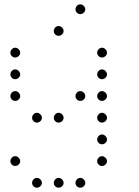

<svg xmlns="http://www.w3.org/2000/svg" viewBox="-20 -693 640 885"><path d="M349 -673Q341 -673 334.5 -666Q328 -659 328 -651V-649Q328 -641 334.5 -634.5Q341 -628 349 -628H351Q359 -628 366 -634.5Q373 -641 373 -649V-651Q373 -659 366 -666Q359 -673 351 -673ZM249 -573Q241 -573 234.5 -566Q228 -559 228 -551V-549Q228 -541 234.5 -534.5Q241 -528 249 -528H251Q259 -528 266 -534.5Q273 -541 273 -549V-551Q273 -559 266 -566Q259 -573 251 -573ZM49 -473Q41 -473 34.5 -466Q28 -459 28 -451V-449Q28 -441 34.5 -434.5Q41 -428 49 -428H51Q59 -428 66 -434.5Q73 -441 73 -449V-451Q73 -459 66 -466Q59 -473 51 -473ZM449 -473Q441 -473 434.5 -466Q428 -459 428 -451V-449Q428 -441 434.5 -434.5Q441 -428 449 -428H451Q459 -428 466 -434.5Q473 -441 473 -449V-451Q473 -459 466 -466Q459 -473 451 -473ZM49 -373Q41 -373 34.5 -366Q28 -359 28 -351V-349Q28 -341 34.5 -334.5Q41 -328 49 -328H51Q59 -328 66 -334.5Q73 -341 73 -349V-351Q73 -359 66 -366Q59 -373 51 -373ZM449 -373Q441 -373 434.5 -366Q428 -359 428 -351V-349Q428 -341 434.5 -334.5Q441 -328 449 -328H451Q459 -328 466 -334.5Q473 -341 473 -349V-351Q473 -359 466 -366Q459 -373 451 -373ZM49 -273Q41 -273 34.5 -266Q28 -259 28 -251V-249Q28 -241 34.5 -234.5Q41 -228 49 -228H51Q59 -228 66 -234.5Q73 -241 73 -249V-251Q73 -259 66 -266Q59 -273 51 -273ZM349 -273Q341 -273 334.5 -266Q328 -259 328 -251V-249Q328 -241 334.5 -234.5Q341 -228 349 -228H351Q359 -228 366 -234.5Q373 -241 373 -249V-251Q373 -259 366 -266Q359 -273 351 -273ZM449 -273Q441 -273 434.5 -266Q428 -259 428 -251V-249Q428 -241 434.5 -234.5Q441 -228 449 -228H451Q459 -228 466 -234.5Q473 -241 473 -249V-251Q473 -259 466 -266Q459 -273 451 -273ZM149 -173Q141 -173 134.5 -166Q128 -159 128 -151V-149Q128 -141 134.5 -134.5Q141 -128 149 -128H151Q159 -128 166 -134.5Q173 -141 173 -149V-151Q173 -159 166 -166Q159 -173 151 -173ZM249 -173Q241 -173 234.5 -166Q228 -159 228 -151V-149Q228 -141 234.5 -134.5Q241 -128 249 -128H251Q259 -128 266 -134.5Q273 -141 273 -149V-151Q273 -159 266 -166Q259 -173 251 -173ZM449 -173Q441 -173 434.5 -166Q428 -159 428 -151V-149Q428 -141 434.5 -134.5Q441 -128 449 -128H451Q459 -128 466 -134.5Q473 -141 473 -149V-151Q473 -159 466 -166Q459 -173 451 -173ZM449 -73Q441 -73 434.5 -66Q428 -59 428 -51V-49Q428 -41 434.5 -34.5Q441 -28 449 -28H451Q459 -28 466 -34.5Q473 -41 473 -49V-51Q473 -59 466 -66Q459 -73 451 -73ZM49 27Q41 27 34.5 34Q28 41 28 49V51Q28 59 34.5 65.5Q41 72 49 72H51Q59 72 66 65.5Q73 59 73 51V49Q73 41 66 34Q59 27 51 27ZM449 27Q441 27 434.5 34Q428 41 428 49V51Q428 59 434.5 65.5Q441 72 449 72H451Q459 72 466 65.5Q473 59 473 51V49Q473 41 466 34Q459 27 451 27ZM149 127Q141 127 134.5 134Q128 141 128 149V151Q128 159 134.5 165.5Q141 172 149 172H151Q159 172 166 165.5Q173 159 173 151V149Q173 141 166 134Q159 127 151 127ZM249 127Q241 127 234.5 134Q228 141 228 149V151Q228 159 234.5 165.5Q241 172 249 172H251Q259 172 266 165.5Q273 159 273 151V149Q273 141 266 134Q259 127 251 127ZM349 127Q341 127 334.5 134Q328 141 328 149V151Q328 159 334.5 165.5Q341 172 349 172H351Q359 172 366 165.5Q373 159 373 151V149Q373 141 366 134Q359 127 351 127Z"/></svg>

Font: Doto Rounded Light
Style: Regular
Weight: 300
Monospace: yes
Version: Version 1.000